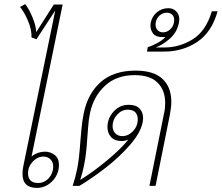

<svg xmlns="http://www.w3.org/2000/svg" viewBox="-20 -908 1083 938"><path d="M90 -58Q90 -78 94 -97L250 -857L158 -716L134 -725Q135 -764 116.5 -807Q98 -850 78 -874L103 -888Q122 -864 139 -822.5Q156 -781 157 -751L243 -886H286L134 -143Q148 -155 165.5 -161Q183 -167 201 -167Q226 -167 247 -151Q268 -135 268 -102Q268 -71 252.5 -45Q237 -19 212.5 -4.5Q188 10 161 10Q90 10 90 -58ZM240 -94Q240 -116 226.5 -129.5Q213 -143 193 -143Q163 -143 140 -118.5Q117 -94 117 -61Q117 -39 129 -26.5Q141 -14 166 -14Q197 -14 218.5 -38Q240 -62 240 -94Z M357 -83Q367 -132 373 -222Q374 -231 377.5 -273Q381 -315 389 -354Q409 -452 472.5 -507.5Q536 -563 642 -563Q731 -563 774 -522.5Q817 -482 817 -410Q817 -387 810 -348L740 0H710L782 -357Q787 -378 787 -405Q787 -467 750 -504Q713 -541 638 -541Q549 -541 493 -489Q437 -437 420 -357Q413 -324 410.5 -286Q408 -248 407 -241Q404 -194 400.5 -162.5Q397 -131 390 -98Q386 -74 372 -29Q438 -70 504.5 -125.5Q571 -181 607 -226Q591 -219 574 -219Q540 -219 522.5 -238.5Q505 -258 505 -287Q505 -330 535 -363Q565 -396 609 -396Q644 -396 661.5 -378Q679 -360 679 -331Q679 -319 676 -307Q666 -259 615.5 -200.5Q565 -142 497.5 -89.5Q430 -37 368 0H335Q349 -43 357 -83ZM653 -325Q653 -347 641 -359.5Q629 -372 604 -372Q574 -372 552 -347.5Q530 -323 530 -292Q530 -270 543.5 -256.5Q557 -243 577 -243Q607 -243 630 -267.5Q653 -292 653 -325Z M702 -678Q721 -683 748 -697.5Q775 -712 788 -727H772Q741 -727 728 -744Q715 -761 715 -784Q715 -792 716 -796Q723 -829 747 -848.5Q771 -868 803 -868Q825 -868 840.5 -853Q856 -838 856 -813Q856 -808 854 -796Q844 -748 808 -717.5Q772 -687 740 -676H782Q857 -676 921.5 -716Q986 -756 1015 -853H1043Q1015 -751 944 -703.5Q873 -656 782 -656H698ZM830 -799Q831 -803 831 -810Q831 -827 821 -836.5Q811 -846 795 -846Q776 -846 760.5 -833Q745 -820 741 -799Q740 -795 740 -788Q740 -771 750 -760.5Q760 -750 776 -750Q795 -750 810.5 -763.5Q826 -777 830 -799Z"/></svg>

Font: Taviraj Thin
Style: Italic
Weight: 250
Italic angle: -12°
Designer: Katatrad Team
Foundry: CadsonDemak
Version: Version 1.001